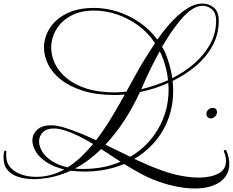

<svg xmlns="http://www.w3.org/2000/svg" viewBox="-189 -841 1323 1091"><path d="M917 230Q873 230 819.5 220Q766 210 707 189Q657 171 609.5 145Q562 119 516 91Q466 112 409 123Q352 134 290 134Q269 134 249.5 132.5Q230 131 213 129Q150 158 82 170Q63 173 43 175Q23 177 3 177Q-42 177 -81 165.5Q-120 154 -144.5 127Q-169 100 -169 53Q-169 37 -166 21Q-164 15 -159 15Q-153 15 -153 20Q-153 25 -153.5 30.5Q-154 36 -154 41Q-154 84 -129.5 111Q-105 138 -66 151Q-27 164 16 164Q65 164 110 150Q127 145 143.5 138Q160 131 176 122Q115 107 74.5 80Q34 53 14.5 20.5Q-5 -12 -5 -42Q-5 -78 22 -103.5Q49 -129 101 -129Q137 -129 183 -114Q227 -100 270.5 -82Q314 -64 357 -44Q404 -106 445 -174Q486 -242 520 -304Q492 -301 464 -301Q361 -301 285 -324.5Q209 -348 159 -387Q109 -426 85 -474Q61 -522 61 -571Q61 -629 93.5 -680.5Q126 -732 189.5 -764Q253 -796 345 -796Q412 -796 478.5 -775Q545 -754 604 -713.5Q663 -673 705 -616Q764 -700 820 -751Q876 -802 926 -816Q946 -821 961 -821Q998 -821 1026 -798Q1054 -775 1054 -724Q1054 -646 1018.5 -581Q983 -516 923.5 -466Q864 -416 792 -381Q795 -353 795 -325Q795 -201 736.5 -100Q678 1 574 62Q614 80 654 97.5Q694 115 735 129Q788 148 841 158Q894 168 940 168Q1008 168 1051.5 145.5Q1095 123 1095 74Q1095 62 1092.5 49Q1090 36 1084 22Q1084 21 1083.5 20.5Q1083 20 1083 19Q1083 11 1091 11Q1095 11 1098 16Q1114 55 1114 90Q1114 155 1061.5 192.5Q1009 230 917 230ZM790 -397Q860 -432 916 -481Q972 -530 1005.5 -591Q1039 -652 1039 -724Q1039 -766 1016 -787Q993 -808 962 -808Q942 -808 922 -799Q878 -779 829.5 -719Q781 -659 732 -575Q742 -559 749.5 -542Q757 -525 763 -507Q782 -452 790 -397ZM464 -316Q480 -316 496.5 -317.5Q513 -319 529 -320L574 -402Q604 -457 634 -505.5Q664 -554 692 -596Q653 -655 597 -696Q541 -737 476 -759Q411 -781 345 -781Q267 -781 213 -751Q159 -721 130.5 -673Q102 -625 102 -570Q102 -524 123.5 -479Q145 -434 189.5 -397Q234 -360 302 -338Q370 -316 464 -316ZM614 -334Q652 -343 690.5 -356Q729 -369 766 -385Q760 -443 739 -503Q735 -515 729.5 -527Q724 -539 719 -550Q694 -506 670 -457Q646 -408 623 -355ZM551 50Q652 -9 710.5 -110Q769 -211 769 -332Q769 -341 768.5 -350.5Q768 -360 767 -370Q728 -352 687.5 -339Q647 -326 606 -318Q569 -236 519.5 -159.5Q470 -83 410 -19Q445 -2 480.5 15.5Q516 33 551 50ZM195 110Q235 85 271 51Q307 17 340 -23Q300 -47 260 -67Q220 -87 179 -100Q143 -111 118 -111Q76 -111 54.5 -89.5Q33 -68 33 -37Q33 -10 50.5 19.5Q68 49 104 73Q140 97 195 110ZM285 119Q402 119 496 78L386 6Q352 39 315 67Q278 95 237 117Q248 118 260 118.5Q272 119 285 119ZM1009 -168Q999 -168 991.5 -175Q984 -182 984 -193Q984 -208 995 -218Q1006 -228 1020 -228Q1031 -228 1037.5 -221.5Q1044 -215 1044 -204Q1044 -190 1033.5 -179.5Q1023 -169 1009 -168Z"/></svg>

Font: Mea Culpa
Style: Regular
Weight: 400
Designer: Robert E. Leuschke
Foundry: Robert E. Leuschke
Version: Version 1.010; ttfautohint (v1.8.3)